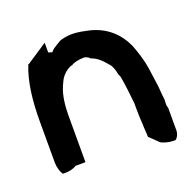

<svg xmlns="http://www.w3.org/2000/svg" viewBox="-86 -528 618 610"><g transform="rotate(-20 222.5 -222.5)"><path d="M24 -71C24 -54 29 -38 36 -28H43C59 -28 71 -31 83 -38H116V-197C116 -227 120 -264 131 -288V-289C136 -300 142 -314 150 -322C156 -329 171 -341 181 -342H183L184 -344C195 -349 208 -352 226 -352C229 -352 241 -348 244 -342H245C265 -335 279 -321 292 -305V-304H293C301 -296 306 -283 309 -267V-266L314 -254C319 -225 323 -192 326 -161V-138C326 -121 327 -105 328 -90C328 -75 330 -60 330 -46C340 -36 351 -26 361 -16C371 -11 386 -6 403 -6H409C416 -11 422 -22 422 -34V-112C418 -116 420 -131 420 -138V-140C418 -154 417 -169 416 -185C413 -204 410 -228 407 -249C403 -277 393 -308 383 -334C363 -378 327 -415 267 -428C235 -435 209 -439 178 -430H176C165 -424 155 -418 145 -411L136 -402C132 -404 128 -405 124 -406V-439L53 -392L52 -393C31 -342 24 -278 24 -208Z"/></g></svg>

Font: SolarCharger
Style: 750
Weight: 700
Designer: Mew Too
Foundry: Cannot Into Space Fonts/KineticPlasma Fonts
Version: Version 1.100